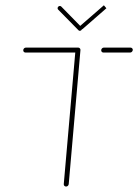

<svg xmlns="http://www.w3.org/2000/svg" viewBox="-20 -696 515 716"><path d="M280 -509.3 236.3 -9.6Q235.9 -5.9 233.1 -3.1Q230.4 -0.4 226.3 -0.4Q222.6 -0.4 220 -3Q217.4 -5.6 217.8 -9.6L261.5 -509.3ZM66.7 -508.5Q66.7 -512.6 69.6 -515.6Q72.6 -518.5 76.7 -518.5H271.5Q274.8 -518.5 277.4 -516.1Q280 -513.7 280 -510.4Q280 -506.3 277 -503.1Q274.1 -500 270 -500H75.2Q71.5 -500 69.1 -502.4Q66.7 -504.8 66.7 -508.5ZM357.4 -508.5Q357.4 -512.6 360.4 -515.6Q363.3 -518.5 367.4 -518.5H466.7Q470 -518.5 472.6 -516.1Q475.2 -513.7 475.2 -510.4Q475.2 -506.3 472.2 -503.1Q469.3 -500 465.2 -500H365.9Q362.2 -500 359.8 -502.4Q357.4 -504.8 357.4 -508.5ZM194.8 -665.9Q195.2 -669.3 197.6 -671.5Q200 -673.7 203.3 -673.7Q206.3 -673.7 208.5 -671.5L284.1 -594.4Q285.9 -592.6 285.9 -590Q285.9 -586.3 283.5 -583.7Q281.1 -581.1 277.4 -581.1Q274.4 -581.1 272.6 -583.3L196.7 -660.4Q194.8 -662.2 194.8 -665.9ZM376.7 -665.2 288.9 -588.5Q286.7 -586.3 283.3 -586.3Q280.4 -586.3 278.3 -588.3Q276.3 -590.4 276.3 -593.3Q276.3 -597.8 279.3 -599.6L367.4 -676.3Z"/></svg>

Font: 26F Galaxy Sans Hairline
Style: Italic
Weight: 50
Italic angle: -5°
Designer: C₂₉H₂₅N₃O₅
Version: Version 1.200